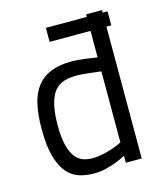

<svg xmlns="http://www.w3.org/2000/svg" viewBox="-107 -782 755 875"><g transform="rotate(-15 270.5 -345.0)"><path d="M188 -688H381V-700H456V-688H479V-622H456V0H381V-33Q359 -21 333 -11Q311 -3 284 3.5Q257 10 229 10Q193 10 160.5 0Q128 -10 103.5 -38Q79 -66 64.5 -116.5Q50 -167 50 -248Q50 -314 61 -363Q72 -412 97 -444.5Q122 -477 162 -493.5Q202 -510 259 -510Q275 -510 294 -508.5Q313 -507 330.5 -504.5Q348 -502 361.5 -500Q375 -498 381 -497V-622H188ZM239 -59Q264 -59 289.5 -64.5Q315 -70 335 -77Q359 -85 381 -96V-431Q375 -432 361.5 -433.5Q348 -435 331 -437Q314 -439 296 -440.5Q278 -442 263 -442Q184 -442 154.5 -393Q125 -344 125 -246Q125 -186 134.5 -149.5Q144 -113 160 -93Q176 -73 196.5 -66Q217 -59 239 -59Z"/></g></svg>

Font: TitilliumText22L 400 wt
Style: 400 wt
Weight: 400
Designer: Campivisivi
Foundry: Campivisivi
Version: 1.000